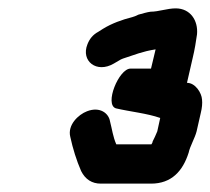

<svg xmlns="http://www.w3.org/2000/svg" viewBox="-20 -706 503 459"><path d="M345 -368C345 -366 344 -364 342 -361H258C250 -379 248 -397 243 -416C240 -435 219 -452 188 -440C167 -432 141 -407 148 -379C154 -351 163 -322 174 -297C184 -277 200 -267 221 -267H341C390 -267 417 -297 431 -341C434 -356 446 -376 450 -392L460 -436C463 -448 464 -459 463 -468C462 -484 447 -508 427 -508L441 -569C445 -585 449 -609 451 -624C454 -657 435 -686 400 -686C380 -686 359 -678 340 -678C332 -677 322 -674 311 -671C305 -668 300 -666 296 -665C272 -659 247 -650 226 -637L215 -630C202 -623 194 -613 189 -600C173 -560 211 -530 252 -554L264 -561C267 -563 271 -565 274 -566C302 -575 320 -583 352 -588L341 -542H292C264 -542 229 -456 257 -447C291 -439 332 -435 363 -424L356 -392C353 -384 348 -374 345 -368Z"/></svg>

Font: Electronic
Style: ExBlkIt
Weight: 900
Version: Version 1.011